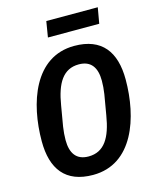

<svg xmlns="http://www.w3.org/2000/svg" viewBox="-130 -971 860 1070"><g transform="rotate(-15 300.0 -436.0)"><path d="M273 12C504 12 585 -236 585 -455C585 -615 515 -710 356 -710C125 -710 44 -462 44 -243C44 -83 114 12 273 12ZM275 -94C205 -94 174 -139 174 -215C174 -240 176 -264 180 -291L200 -408C220 -532 263 -604 354 -604C424 -604 455 -559 455 -483C455 -458 453 -434 449 -407L429 -290C409 -166 366 -94 275 -94ZM227 -793H523L539 -884H242Z"/></g></svg>

Font: IBM Plex Mono SmBld
Style: Italic
Weight: 600
Italic angle: -9.5°
Monospace: yes
Designer: Mike Abbink, Paul van der Laan, Pieter van Rosmalen
Foundry: Bold Monday
Version: Version 2.004